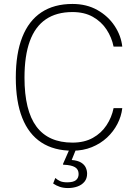

<svg xmlns="http://www.w3.org/2000/svg" viewBox="-20 -753 699 972"><path d="M324 199Q301.5 199 283.2 193Q265 187 249 176L260 148Q270.5 157.5 284 163.8Q297.5 170 320 170Q351 170 364.5 159Q378 148 378 128Q378 104.5 359.8 93.5Q341.5 82.5 303 81Q299.5 81 299 79.8Q298.5 78.5 299 77L335 -5H368L343 57Q373.5 59.5 390.5 70Q407.5 80.5 414.2 95.5Q421 110.5 421 126Q421 150.5 407.8 166.8Q394.5 183 372.5 191Q350.5 199 324 199ZM347 10Q253.5 10 189.5 -31.8Q125.5 -73.5 92.8 -155.8Q60 -238 60 -360Q60 -482 92.8 -565Q125.5 -648 189.5 -690.5Q253.5 -733 347 -733Q418.5 -733 473 -702.2Q527.5 -671.5 560.2 -622Q593 -572.5 599 -517H555Q545.5 -564 519.2 -603.8Q493 -643.5 450 -667.8Q407 -692 347 -692Q266 -692 212 -655.2Q158 -618.5 131 -544.8Q104 -471 104 -360Q104 -193.5 164.5 -112.2Q225 -31 347 -31Q407 -31 450 -55Q493 -79 519.2 -118.8Q545.5 -158.5 555 -205.5H599Q594.5 -164.5 574.5 -125.8Q554.5 -87 521.8 -56.5Q489 -26 444.8 -8Q400.5 10 347 10Z"/></svg>

Font: Public Sans Thin Thin
Style: Regular
Weight: 250
Version: Version 2.001